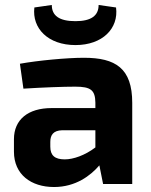

<svg xmlns="http://www.w3.org/2000/svg" viewBox="-20 -739 607 771"><path d="M376 -719C376 -676 346 -654 283 -654C218 -654 188 -676 188 -719L118 -709C108 -625 173 -558 283 -558C392 -558 457 -625 446 -709ZM74 -383C153 -388 235 -391 282 -391C345 -391 362 -377 363 -327V-305H187C93 -305 36 -259 36 -180V-130C36 -38 105 12 197 12C284 12 344 -34 379 -75L394 0H511V-326C511 -465 444 -507 317 -507C248 -507 132 -496 60 -483ZM182 -169C182 -197 194 -215 230 -216H363V-147C321 -115 274 -99 240 -99C200 -99 182 -115 182 -150Z"/></svg>

Font: SnT
Style: Bold
Weight: 700
Designer: Natanael Gama
Version: Version 1.001;PS 001.001;hotconv 1.0.70;makeotf.lib2.5.58329